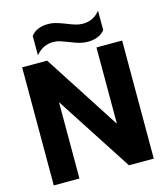

<svg xmlns="http://www.w3.org/2000/svg" viewBox="-129 -999 954 1098"><g transform="rotate(-15 348.0 -450.0)"><path d="M157 -857Q190 -900 260 -900Q282 -900 303.5 -894Q325 -888 359 -875Q388 -863 409.5 -856.5Q431 -850 453 -850Q516 -850 555 -900V-785Q522 -743 453 -743Q428 -743 404.5 -749.5Q381 -756 350 -769Q319 -781 300 -787Q281 -793 260 -793Q199 -793 157 -742ZM52 -699H200L492 -247V-699H644V0H497L204 -452V0H52Z"/></g></svg>

Font: Prompt SemiBold
Style: Regular
Weight: 600
Designer: Katatrad Team
Foundry: CadsonDemak
Version: Version 1.001